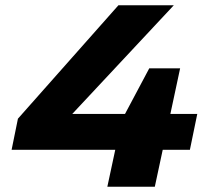

<svg xmlns="http://www.w3.org/2000/svg" viewBox="-20 -708 806 728"><path d="M387 0 417 -140H24L48 -258L429 -688H639L254 -276H454L546 -449H663L626 -276H728L700 -140H597L567 0Z"/></svg>

Font: Saira Thin Expanded
Style: Bold Italic
Weight: 700
Width: 7
Italic angle: -12°
Version: Version 1.101